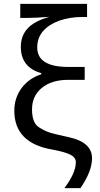

<svg xmlns="http://www.w3.org/2000/svg" viewBox="-20 -780 517 995"><path d="M314 194.8Q373 115.2 373 61Q373 35.6 344 21.2Q314.9 6.8 251 -4.9Q54.2 -38.6 54.2 -206.1Q54.2 -272.9 92 -323.7Q129.9 -374.5 193.8 -395V-400.9Q87.9 -431.2 87.9 -537.1Q87.9 -593.3 122.1 -631.6Q156.2 -669.9 235.8 -692.9Q165.5 -687 115.2 -687H85V-759.8H431.2V-691.9H404.8Q341.3 -691.9 287.6 -672.9Q233.9 -653.8 203.4 -618.9Q172.9 -584 172.9 -534.2Q172.9 -432.6 335.9 -433.1H418.9V-366.2H333Q248 -366.2 197 -324.7Q146 -283.2 146 -213.4Q146 -143.6 180.7 -121.1Q215.3 -98.6 247.3 -90.1Q279.3 -81.5 335.9 -69.3Q457 -43 457 40Q457 107.4 397 194.8Z"/></svg>

Font: NotoSans
Style: Regular
Weight: 400
Designer: Monotype Design team
Foundry: Monotype Imaging Inc.
Version: Version 1.04